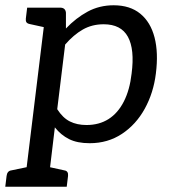

<svg xmlns="http://www.w3.org/2000/svg" viewBox="-44 -536 645 728"><path d="M48 172 131 -507H184Q204 -507 206 -488V-428Q244 -468 288.5 -492Q333 -516 387 -516Q449 -516 488 -484Q527 -452 542 -394Q557 -336 547 -257Q538 -184 505 -124Q472 -64 418.5 -28.5Q365 7 296 7Q249 7 218 -8.5Q187 -24 164 -53L137 172ZM284 -62Q332 -62 367.5 -84.5Q403 -107 425.5 -151Q448 -195 455 -257Q467 -349 441 -396.5Q415 -444 349 -444Q305 -444 270 -424Q235 -404 203 -367L173 -122Q194 -89 221 -75.5Q248 -62 284 -62ZM161 -507 141 -429 68 -445Q59 -447 56 -452Q53 -457 54 -466L59 -507ZM-24 172 -19 131Q-18 122 -13.5 116.5Q-9 111 -1 110L76 94L78 172ZM107 172 127 94 200 110Q208 111 211.5 116.5Q215 122 214 131L209 172Z"/></svg>

Font: Aleo
Style: Italic
Weight: 400
Italic angle: -7°
Designer: Alessio Laiso
Foundry: Alessio Laiso
Version: Version 2.001;gftools[0.9.29]